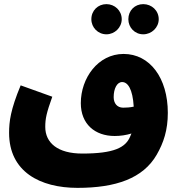

<svg xmlns="http://www.w3.org/2000/svg" viewBox="-20 -721 880 929"><path d="M673 -555C714 -555 748 -588 748 -628C748 -670 714 -701 673 -701C632 -701 601 -670 601 -628C601 -588 632 -555 673 -555ZM495 -555C535 -555 569 -588 569 -628C569 -670 535 -701 495 -701C454 -701 422 -670 422 -628C422 -588 454 -555 495 -555ZM355 188C541 188 672 142 738 28C772 -31 792 -92 792 -175C792 -344 705 -460 578 -460C454 -460 371 -343 371 -222C371 -121 439 -63 535 -63C562 -63 590 -67 616 -75C614 -70 612 -65 610 -61C588 -7 532 22 378 22C259 22 199 -30 199 -107C199 -147 205 -175 233 -253L80 -308C31 -190 24 -133 24 -78C24 110 174 188 355 188ZM530 -251C530 -292 546 -324 571 -324C598 -324 622 -291 627 -205C609 -201 591 -200 576 -200C546 -200 530 -222 530 -251Z"/></svg>

Font: Noto Sans Arabic SemCond Blk
Style: Regular
Weight: 900
Width: 4
Designer: Monotype Design Team, Nadine Chahine, Nizar Qandah and Khaled Hosny
Foundry: Monotype Imaging Inc.
Version: Version 2.012